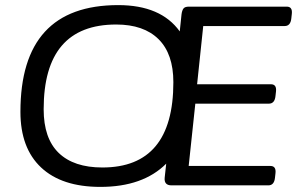

<svg xmlns="http://www.w3.org/2000/svg" viewBox="-20 -726 1168 752"><path d="M373 6Q222 6 141 -70Q60 -146 60 -288Q60 -706 443 -706Q610 -706 684 -603L691 -670Q693 -685 698.5 -692.5Q704 -700 720 -700H1103Q1126 -700 1123 -672L1121 -654Q1118 -624 1095 -624H776L752 -396H1041Q1064 -396 1061 -368L1059 -350Q1056 -320 1033 -320H745L719 -76H1039Q1062 -76 1059 -48L1057 -30Q1054 0 1031 0H652Q622 0 625 -30L631 -85Q540 6 373 6ZM381 -70Q659 -70 659 -404Q659 -515 601 -572.5Q543 -630 435 -630Q151 -630 151 -298Q151 -184 210 -127Q269 -70 381 -70Z"/></svg>

Font: Asap Semi Expanded Semi Expanded Regular
Style: Italic
Weight: 400
Width: 6
Italic angle: -6°
Designer: Pablo Cosgaya
Foundry: Omnibus-Type
Version: Version 3.001; ttfautohint (v1.8.4.7-5d5b)